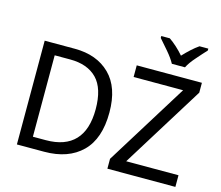

<svg xmlns="http://www.w3.org/2000/svg" viewBox="-126 -1110 1469 1276"><g transform="rotate(15 608.5 -472.0)"><path d="M629.9 -363.8C629.9 -478.5 600.1 -565.9 540 -625C480 -684.1 399.4 -713.9 297.9 -713.9H90.8V0H277.8C388.7 0 475.1 -30.8 537.1 -91.8C599.1 -152.8 629.9 -243.2 629.9 -363.8ZM536.1 -360.8C536.1 -173.3 446.3 -77.1 269 -77.1H180.2V-637.2H287.1C366.2 -637.2 427.7 -615.2 471.2 -570.8C514.6 -526.4 536.1 -456.1 536.1 -360.8ZM1181.2 -80.1H821.3L1172.4 -646V-713.9H724.1V-633.8H1064.5L713.4 -67.9V0H1181.2ZM1094.2 -944.3C1060.5 -921.4 1025.9 -888.7 991.2 -852.1C960 -888.7 923.3 -921.4 890.1 -944.3H831.1V-931.2C848.1 -912.1 868.7 -888.2 892.6 -860.4C916.5 -832.5 934.6 -807.1 946.8 -784.2H1037.1C1048.3 -807.1 1066.4 -832.5 1091.3 -860.4C1115.7 -888.2 1136.7 -912.1 1154.8 -931.2V-944.3Z"/></g></svg>

Font: Avrile Sans
Style: Regular
Weight: 400
Designer: Monotype Design Team, Google (font), Stefan Peev (BGR Cyrillic), Cristiano Sobral (main changes)
Foundry: The Avrile Sans Project Authors
Version: Version 3.110